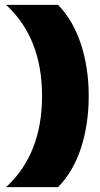

<svg xmlns="http://www.w3.org/2000/svg" viewBox="-20 -698 410 790"><path d="M5 -678H219Q281 -614 313 -516.5Q345 -419 345 -303Q345 -186 313 -88.5Q281 9 219 72H5Q153 -64 153 -303Q153 -542 5 -678Z"/></svg>

Font: Kanit Bold
Style: Regular
Weight: 700
Designer: Katatrad Team
Foundry: CadsonDemak
Version: Version 1.000